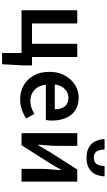

<svg xmlns="http://www.w3.org/2000/svg" viewBox="405 -1272 1061 1912"><g transform="rotate(90 936.0 -316.5)"><path d="M508 194V0H83V-555H214V-104H417V-555H548V-104H632V-19L620 194Z M970 14Q893 14 831 -21Q769 -56 732.5 -121Q696 -186 696 -277Q696 -345 717.5 -398.5Q739 -452 775.5 -490.5Q812 -529 857.5 -549Q903 -569 952 -569Q1027 -569 1078 -535.5Q1129 -502 1155 -442.5Q1181 -383 1181 -305Q1181 -286 1179.5 -269.5Q1178 -253 1175 -242H824Q829 -193 851 -159Q873 -125 907.5 -106.5Q942 -88 987 -88Q1022 -88 1053 -98.5Q1084 -109 1115 -128L1160 -46Q1121 -20 1072 -3Q1023 14 970 14ZM822 -331H1069Q1069 -394 1040 -430.5Q1011 -467 954 -467Q923 -467 895 -451.5Q867 -436 847.5 -406Q828 -376 822 -331Z M1306 0V-555H1433V-364Q1433 -322 1429 -269Q1425 -216 1421 -164H1425Q1440 -189 1460 -222.5Q1480 -256 1494 -281L1669 -555H1789V0H1662V-191Q1662 -233 1666.5 -286Q1671 -339 1675 -392H1670Q1656 -367 1636 -332.5Q1616 -298 1601 -274L1426 0ZM1551 -647Q1503 -647 1468.5 -661Q1434 -675 1412 -699Q1390 -723 1378.5 -756Q1367 -789 1365 -827H1469Q1470 -795 1477.5 -771Q1485 -747 1503 -733.5Q1521 -720 1551 -720Q1582 -720 1599.5 -733.5Q1617 -747 1625 -771Q1633 -795 1634 -827H1737Q1736 -789 1724.5 -756Q1713 -723 1691 -699Q1669 -675 1634.5 -661Q1600 -647 1551 -647Z"/></g></svg>

Font: Noto Sans SC SemiBold
Style: Regular
Weight: 600
Designer: Ryoko NISHIZUKA 西塚涼子 (kana, bopomofo & ideographs); Paul D. Hunt (Latin, Greek & Cyrillic); Sandoll Communications 산돌커뮤니
Foundry: Adobe
Version: Version 2.004-H2;hotconv 1.0.118;makeotfexe 2.5.65603